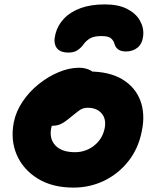

<svg xmlns="http://www.w3.org/2000/svg" viewBox="-20 -841 704 873"><path d="M314 12Q218 12 151.5 -29Q85 -70 56 -137.5Q27 -205 43 -286Q53 -335 83 -379.5Q113 -424 156 -458.5Q199 -493 247 -513Q295 -533 340 -533Q360 -533 379 -526.5Q398 -520 409.5 -506.5Q421 -493 417 -470Q408 -430 385 -399Q362 -368 308 -352Q288 -347 267.5 -332.5Q247 -318 232 -299Q217 -280 213 -259Q203 -210 232 -179.5Q261 -149 321 -149Q370 -149 408 -179Q446 -209 456 -258Q464 -300 442 -325.5Q420 -351 378 -351Q357 -351 340.5 -339Q324 -327 300 -307Q283 -293 270 -284.5Q257 -276 244.5 -272.5Q232 -269 216 -269Q197 -269 179.5 -289.5Q162 -310 171 -355Q177 -386 199.5 -415Q222 -444 253 -466.5Q284 -489 318 -502.5Q352 -516 382 -516Q477 -516 536 -480.5Q595 -445 618 -384Q641 -323 625 -246Q610 -167 564.5 -109Q519 -51 454 -19.5Q389 12 314 12ZM457 -821Q518 -821 558 -800.5Q598 -780 616.5 -747Q635 -714 631 -678Q627 -642 605.5 -624.5Q584 -607 553 -607Q531 -607 518.5 -615.5Q506 -624 501 -640Q497 -656 485 -666.5Q473 -677 441 -677Q407 -677 389.5 -666.5Q372 -656 361 -641Q349 -624 333 -613Q317 -602 292 -602Q251 -602 236.5 -625Q222 -648 232 -686Q242 -726 271 -756.5Q300 -787 346.5 -804Q393 -821 457 -821Z"/></svg>

Font: Shantell Sans ExtraBold
Style: Italic
Weight: 800
Italic angle: -11°
Designer: Stephen Nixon, Anya Danilova, Shantell Martin
Foundry: Arrow Type
Version: Version 1.011;[c5ecc13dd]